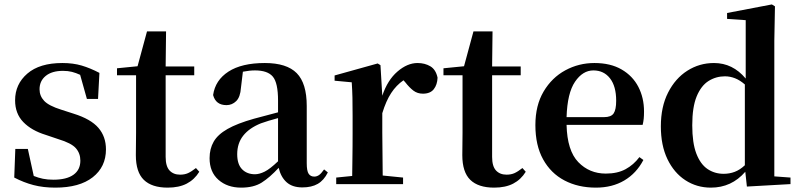

<svg xmlns="http://www.w3.org/2000/svg" viewBox="-20 -839 3650 875"><path d="M231.9 16.1Q177.2 16.1 132.6 4.4Q87.9 -7.3 44.9 -29.8L49.8 -160.2H106.9L133.8 -37.1Q154.3 -28.8 175.5 -24.4Q196.8 -20 223.1 -20Q283.2 -20 314.7 -42.5Q346.2 -64.9 346.2 -106.9Q346.2 -140.1 325.7 -163.6Q305.2 -187 245.1 -205.1L189 -224.1Q123.5 -244.1 86.2 -282.7Q48.8 -321.3 48.8 -381.8Q48.8 -455.6 104.7 -503.7Q160.6 -551.8 264.2 -551.8Q313 -551.8 352.1 -540.3Q391.1 -528.8 433.1 -506.8L426.8 -388.2H376L345.2 -498Q326.2 -506.8 307.9 -511.5Q289.6 -516.1 267.1 -516.1Q216.8 -516.1 188.5 -493.2Q160.2 -470.2 160.2 -432.1Q160.2 -401.9 181.2 -379.4Q202.1 -356.9 259.8 -338.9L315.9 -320.8Q394 -296.4 428.5 -256.3Q462.9 -216.3 462.9 -158.2Q462.9 -78.6 402.6 -31.2Q342.3 16.1 231.9 16.1Z M744.1 16.1Q671.9 16.1 635.5 -19.3Q599.1 -54.7 599.1 -131.8Q599.1 -159.7 599.6 -182.4Q600.1 -205.1 600.1 -234.9V-496.1H513.2V-527.8L606.9 -537.1L649.9 -695.8H736.8L734.9 -536.1H865.2V-496.1H734.9V-124Q734.9 -81.1 752.7 -62Q770.5 -43 800.8 -43Q821.3 -43 836.9 -50Q852.5 -57.1 873 -73.2L888.2 -56.2Q866.2 -20.5 831.1 -2.2Q795.9 16.1 744.1 16.1Z M1357.9 15.1Q1312.5 15.1 1286.1 -8.5Q1259.8 -32.2 1250 -74.2Q1209.5 -30.3 1172.9 -7.1Q1136.2 16.1 1079.1 16.1Q1016.1 16.1 975.6 -19.5Q935.1 -55.2 935.1 -118.2Q935.1 -161.1 953.9 -193.6Q972.7 -226.1 1016.8 -251.2Q1061 -276.4 1137.2 -297.9L1247.1 -327.1V-380.9Q1247.1 -461.4 1223.4 -489.7Q1199.7 -518.1 1142.1 -518.1Q1117.2 -518.1 1086.9 -512.2L1078.1 -439Q1075.2 -396.5 1056.4 -378.2Q1037.6 -359.9 1012.2 -359.9Q963.4 -359.9 951.2 -405.8Q960.9 -473.6 1021.2 -512.7Q1081.5 -551.8 1187 -551.8Q1286.6 -551.8 1332.3 -505.6Q1377.9 -459.5 1377.9 -356V-95.2Q1377.9 -59.6 1386.7 -46.9Q1395.5 -34.2 1412.1 -34.2Q1423.3 -34.2 1433.3 -40.8Q1443.4 -47.4 1457 -66.9L1474.1 -53.2Q1456.1 -17.1 1428 -1Q1399.9 15.1 1357.9 15.1ZM1247.1 -104V-300.8Q1224.6 -294.9 1204.3 -288.6Q1184.1 -282.2 1168.9 -276.9Q1115.7 -255.4 1088.4 -220.7Q1061 -186 1061 -136.2Q1061 -90.3 1083.3 -67.6Q1105.5 -44.9 1142.1 -44.9Q1162.1 -44.9 1186.3 -56.9Q1210.4 -68.8 1247.1 -104Z M1583 0H1512.2V-29.8L1585 -37.1Q1585.4 -65.9 1585.9 -101.6Q1586.4 -137.2 1586.7 -172.4Q1586.9 -207.5 1586.9 -234.9V-310.1Q1586.9 -360.4 1586.2 -393.8Q1585.4 -427.2 1583 -463.9L1504.9 -471.2V-495.1L1701.2 -549.8L1713.9 -542L1722.2 -402.8Q1746.1 -474.1 1791.3 -512.9Q1836.4 -551.8 1882.8 -551.8Q1916 -551.8 1941.2 -536.9Q1966.3 -522 1974.1 -484.9Q1972.7 -452.6 1956.8 -432.4Q1940.9 -412.1 1907.2 -412.1Q1882.3 -412.1 1864 -426Q1845.7 -439.9 1827.1 -463.9L1818.8 -473.1Q1786.1 -450.7 1762.7 -415Q1739.3 -379.4 1722.2 -323.2V-234.9L1724.1 -39.1L1816.9 -29.8V0Z M2231.9 16.1Q2159.7 16.1 2123.3 -19.3Q2086.9 -54.7 2086.9 -131.8Q2086.9 -159.7 2087.4 -182.4Q2087.9 -205.1 2087.9 -234.9V-496.1H2001V-527.8L2094.7 -537.1L2137.7 -695.8H2224.6L2222.7 -536.1H2353V-496.1H2222.7V-124Q2222.7 -81.1 2240.5 -62Q2258.3 -43 2288.6 -43Q2309.1 -43 2324.7 -50Q2340.3 -57.1 2360.8 -73.2L2376 -56.2Q2354 -20.5 2318.8 -2.2Q2283.7 16.1 2231.9 16.1Z M2695.8 16.1Q2614.7 16.1 2552.5 -16.6Q2490.2 -49.3 2455.1 -112.8Q2419.9 -176.3 2419.9 -269Q2419.9 -358.9 2457.5 -422.1Q2495.1 -485.4 2556.4 -518.6Q2617.7 -551.8 2689 -551.8Q2762.2 -551.8 2812.7 -522.5Q2863.3 -493.2 2889.2 -443.1Q2915 -393.1 2915 -331.1Q2915 -312 2913.6 -297.9Q2912.1 -283.7 2908.7 -270H2562Q2564.9 -152.3 2615.5 -100.1Q2666 -47.9 2740.7 -47.9Q2793.9 -47.9 2830.8 -67.9Q2867.7 -87.9 2894 -123L2912.1 -109.9Q2880.4 -49.3 2825.2 -16.6Q2770 16.1 2695.8 16.1ZM2562 -305.2H2732.9Q2765.1 -305.2 2776.6 -322.3Q2788.1 -339.4 2788.1 -379.9Q2788.1 -445.8 2760 -481.9Q2731.9 -518.1 2684.1 -518.1Q2635.7 -518.1 2600.6 -466.6Q2565.4 -415 2562 -305.2Z M3383.8 11.2 3376.5 -56.2Q3314 16.1 3219.7 16.1Q3155.3 16.1 3103.5 -17.6Q3051.8 -51.3 3021.7 -113.8Q2991.7 -176.3 2991.7 -263.2Q2991.7 -352.5 3024.7 -417.2Q3057.6 -481.9 3112.5 -516.8Q3167.5 -551.8 3233.9 -551.8Q3319.3 -551.8 3378.4 -481V-747.1L3293.5 -752.9V-779.8L3497.6 -818.8L3511.7 -810.1L3508.8 -652.8V-35.2L3582.5 -29.8V0ZM3374.5 -85.9V-454.1Q3352.1 -473.6 3329.6 -482.4Q3307.1 -491.2 3283.7 -491.2Q3243.2 -491.2 3209.2 -470Q3175.3 -448.7 3155 -399.9Q3134.8 -351.1 3134.8 -268.1Q3134.8 -188 3153.3 -139.4Q3171.9 -90.8 3204.3 -68.8Q3236.8 -46.9 3277.8 -46.9Q3304.7 -46.9 3328.4 -55.9Q3352.1 -64.9 3374.5 -85.9Z"/></svg>

Font: Source Han Serif TW
Style: Bold
Weight: 700
Designer: Ryoko NISHIZUKA Ë•øÂ°öÊ∂ºÂ≠ê (kana & ideographs); Frank Grie√ühammer (Latin, Greek & Cyrillic); Wenlong ZHANG Âº†ÊñáÈæô 
Foundry: Adobe
Version: Version 2.003;hotconv 1.1.1;makeotfexe 2.6.0